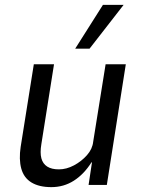

<svg xmlns="http://www.w3.org/2000/svg" viewBox="-20 -760 580 789"><path d="M191 9Q141 9 109.5 -10Q78 -29 67.5 -67Q57 -105 65 -157L119 -496H202L150 -168Q144 -132 150 -109.5Q156 -87 174 -75.5Q192 -64 222 -64Q253 -64 284 -80.5Q315 -97 337.5 -122.5Q360 -148 363 -178L414 -496H497L419 0H344L358 -93H356Q325 -44 283.5 -17.5Q242 9 191 9ZM289 -560 403 -740H488L348 -560Z"/></svg>

Font: Nunito Sans 7pt Condensed
Style: Italic
Weight: 400
Width: 3
Italic angle: -9°
Designer: Vernon Adams
Foundry: Vernon Adams
Version: Version 3.101;gftools[0.9.27]